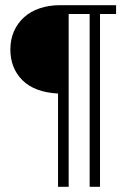

<svg xmlns="http://www.w3.org/2000/svg" viewBox="-20 -721 523 741"><path d="M428 -667H366V0H326V-667H245V0H204V-360Q113 -365 66.5 -411.5Q20 -458 20 -530Q20 -569 34 -600.5Q48 -632 73 -654.5Q98 -677 133.5 -689Q169 -701 212 -701H428Z"/></svg>

Font: Jura
Style: Regular
Weight: 400
Designer: Ed Merritt
Foundry: Ten by Twenty
Version: Version 1.007